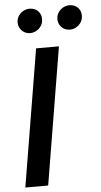

<svg xmlns="http://www.w3.org/2000/svg" viewBox="-62 -977 531 1014"><g transform="rotate(-5 203.5 -469.5)"><path d="M272 -727.3H150.9L30.2 0H151.3ZM66.1 -882.1C60.4 -843.8 88.4 -810 126.8 -810C160.9 -810 190.3 -836.3 195 -867.2C201.3 -907.3 175.1 -938.9 134.2 -938.9C102.6 -938.9 71.4 -914.8 66.1 -882.1ZM277 -882.1C270.6 -842.7 299.4 -810 337.7 -810C371.8 -810 401.3 -836.3 405.9 -867.2C412.3 -907.3 386 -938.9 345.2 -938.9C313.6 -938.9 282.7 -914.8 277 -882.1Z"/></g></svg>

Font: Magic Ui Pro Semi Bold
Style: Italic
Weight: 600
Italic angle: -9.39999°
Designer: Stefan Endress, Andreas Faust
Version: Version 1.000;FEAKit 1.0